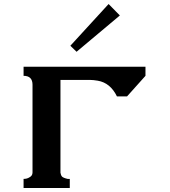

<svg xmlns="http://www.w3.org/2000/svg" viewBox="-20 -946 854 966"><path d="M334 -715.8 526.4 -925.8 583 -868.2 365.2 -685.5ZM143.6 -519.5Q143.6 -564.5 98.6 -564.5V-610.4H711.9V-564.5L619.1 -460.9H568.4Q535.2 -529.3 471.7 -540Q449.2 -543.9 432.6 -543.9H284.2V-77.1Q286.1 -64.5 292 -57.6Q298.8 -50.8 320.3 -45.9H331.1V0H98.6V-45.9Q116.2 -45.9 127.9 -53.7Q143.6 -61.5 143.6 -78.1Z"/></svg>

Font: Menaion Unicode
Style: Regular
Weight: 400
Designer: Aleksandr Andreev
Foundry: Ponomar Technologies, Inc.
Version: 2.0